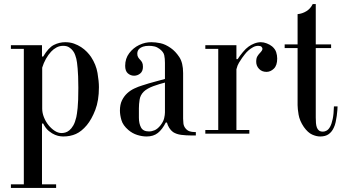

<svg xmlns="http://www.w3.org/2000/svg" viewBox="-20 -662 1732 951"><path d="M188 -382H194Q220 -426 247 -439.5Q274 -453 303 -453Q327 -453 346.5 -446Q366 -439 382 -428.5Q398 -418 410.5 -405Q423 -392 431 -380Q456 -342 463 -300.5Q470 -259 470 -230Q470 -164 452 -117.5Q434 -71 410 -42Q384 -11 356 1.5Q328 14 293 14Q291 14 279.5 13Q268 12 253 6Q238 0 222 -13Q206 -26 194 -50H188V251H258V269H34V251H98V-420H34V-438H188ZM189 -327V-124Q189 -103 197.5 -81.5Q206 -60 220 -42.5Q234 -25 251 -14Q268 -3 285 -3Q293 -3 303 -5.5Q313 -8 323.5 -16.5Q334 -25 343 -40.5Q352 -56 358 -82Q361 -95 364.5 -127Q368 -159 368 -227Q368 -260 367 -283.5Q366 -307 364.5 -323.5Q363 -340 361.5 -351.5Q360 -363 358 -371Q356 -378 352.5 -389Q349 -400 341.5 -410Q334 -420 322.5 -427.5Q311 -435 293 -435Q275 -435 260 -427Q245 -419 233 -406Q219 -391 207.5 -370.5Q196 -350 189 -327Z M797 -271V-351Q797 -372 793.5 -388.5Q790 -405 770 -420Q758 -429 745 -432Q732 -435 718 -435Q700 -435 688.5 -431Q677 -427 670.5 -421Q664 -415 662 -408.5Q660 -402 660 -396Q660 -385 664.5 -378Q669 -371 675 -365Q680 -360 684 -352.5Q688 -345 688 -331Q688 -309 674.5 -298Q661 -287 644 -287Q627 -287 613.5 -298.5Q600 -310 600 -336Q600 -372 620 -398.5Q640 -425 669 -439Q686 -447 700.5 -450Q715 -453 730 -453Q750 -453 774.5 -448Q799 -443 826 -424Q849 -408 868 -379.5Q887 -351 887 -300V-74Q887 -64 888.5 -50.5Q890 -37 899 -26Q908 -15 919.5 -11.5Q931 -8 943 -8H950V9H929Q902 9 878 6Q854 3 837 -8Q826 -16 818 -29Q810 -42 807 -55H801Q784 -21 762 -3.5Q740 14 706 14Q684 14 660 6.5Q636 -1 616 -18Q589 -41 581.5 -67Q574 -93 574 -114Q574 -144 584 -164.5Q594 -185 609.5 -199.5Q625 -214 645 -223.5Q665 -233 685 -239Q689 -240 696.5 -242.5Q704 -245 717 -249Q730 -253 749.5 -258Q769 -263 797 -271ZM797 -105V-253Q785 -250 770 -245.5Q755 -241 740 -235.5Q725 -230 712.5 -223Q700 -216 692 -208Q675 -191 671.5 -168.5Q668 -146 668 -126V-79Q668 -50 678.5 -30.5Q689 -11 718 -11Q732 -11 746 -17Q760 -23 774 -40Q789 -59 793 -76Q797 -93 797 -105Z M1061 -18V-420H997V-438H1151V-369H1157Q1168 -386 1183 -404Q1198 -422 1211 -431Q1223 -440 1239.5 -446.5Q1256 -453 1272 -453Q1286 -453 1301.5 -447Q1317 -441 1328 -432Q1343 -419 1348 -403.5Q1353 -388 1353 -372Q1353 -338 1336.5 -322Q1320 -306 1300 -306Q1277 -306 1263 -321Q1249 -336 1249 -356Q1249 -374 1255 -383.5Q1261 -393 1266 -398Q1280 -412 1280 -420Q1280 -425 1275.5 -430Q1271 -435 1259 -435Q1246 -435 1234 -428.5Q1222 -422 1211.5 -413Q1201 -404 1193 -393.5Q1185 -383 1179 -375Q1171 -363 1163.5 -351Q1156 -339 1151 -319V-18H1215V0H997V-18Z M1454 -442V-592Q1477 -594 1497.5 -606.5Q1518 -619 1529 -642H1544V-442H1620V-424H1544V-99V-80Q1544 -65 1545 -52.5Q1546 -40 1549.5 -30.5Q1553 -21 1560 -15.5Q1567 -10 1580 -10Q1589 -10 1598.5 -15.5Q1608 -21 1615.5 -35Q1623 -49 1628 -73Q1633 -97 1634 -135H1652Q1652 -129 1651 -116Q1650 -103 1648 -88Q1646 -73 1642.5 -57Q1639 -41 1633 -29Q1624 -9 1608 2.5Q1592 14 1566 14Q1547 14 1526 4.5Q1505 -5 1485 -33Q1464 -64 1459 -94Q1454 -124 1454 -141V-424H1390V-442Z"/></svg>

Font: EIisabethische
Style: Book
Weight: 400
Designer: Salychow
Version: Version 1.3